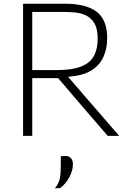

<svg xmlns="http://www.w3.org/2000/svg" viewBox="-20 -733 698 1036"><path d="M104.5 0V-713H328.5Q446 -713 502.2 -669Q558.5 -625 558.5 -527Q558.5 -474 539.2 -428.5Q520 -383 473.8 -353.5Q427.5 -324 347 -319L447.5 -202.5Q475.5 -170.5 507 -134Q538.5 -97.5 568.8 -62.5Q599 -27.5 623 0H561Q520.5 -47 483 -90.5Q445.5 -134 409 -176.5L293.5 -311.5H154V0ZM326 -668.5H154V-355H290Q402.5 -355 454.8 -394.2Q507 -433.5 507 -524Q507 -577 489.8 -606.5Q472.5 -636 445.2 -649.2Q418 -662.5 386.5 -665.5Q355 -668.5 326 -668.5ZM276 283Q297.5 256 302.8 230.8Q308 205.5 308 164V110L335.5 108.5Q354.5 109.5 364 121.8Q373.5 134 373.5 153Q373.5 187 354.2 223.2Q335 259.5 304 282Z"/></svg>

Font: Heraclito ExtraLight
Style: Regular
Weight: 200
Designer: Kostas Bartsokas (font) & Cristiano Sobral (main changes)
Foundry: Kostas Bartsokas (font) & Cristiano Sobral (main changes)
Version: Version 1.00;July 8, 2020;FontCreator 13.0.0.2655 64-bit